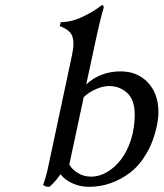

<svg xmlns="http://www.w3.org/2000/svg" viewBox="-20 -718 637 748"><path d="M339.8 -500 315.9 -389.2Q371.1 -439.9 450.2 -439.9Q515.1 -439.9 556.2 -396.5Q597.2 -353 597.2 -280.8Q597.2 -256.8 590.8 -226.1Q577.6 -165.5 550 -118.9Q522.5 -72.3 486.1 -44.9Q449.7 -17.6 409.7 -3.9Q369.6 9.8 327.1 9.8Q292.5 9.8 262.5 -3.7Q232.4 -17.1 215.8 -39.1Q194.3 -8.8 172.9 9.8Q154.3 9.8 147.9 2Q159.7 -27.8 168.9 -73.2L258.8 -495.1Q266.1 -528.3 266.1 -548.8Q266.1 -575.7 253.9 -590.6Q241.7 -605.5 212.9 -616.2L216.8 -631.8Q259.3 -631.8 304 -653.6Q348.6 -675.3 377 -698.2Q383.8 -698.2 383.8 -690.9V-687Q371.1 -649.4 339.8 -500ZM335.9 -29.8Q366.7 -29.8 397 -47.6Q427.2 -65.4 451.2 -96.2Q475.1 -127 490 -172.9Q504.9 -218.8 504.9 -271Q504.9 -328.6 475.8 -355.7Q446.8 -382.8 404.8 -382.8Q381.8 -382.8 354.5 -371.1Q327.1 -359.4 306.2 -339.8L250 -77.1Q260.3 -58.1 283.2 -43.9Q306.2 -29.8 335.9 -29.8Z"/></svg>

Font: Linear Smooth
Style: Italic
Weight: 400
Designer: Philipp H. Poll, Flanker
Foundry: Philipp H. Poll, reworked by Flanker
Version: Version 1.061 | FøM Fix